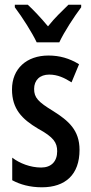

<svg xmlns="http://www.w3.org/2000/svg" viewBox="-20 -786 388 816"><path d="M136 -606H232C253 -651 295 -715 325 -755V-766H271C239 -734 216 -714 184 -674C155 -709 122 -744 98 -766H43V-755C76 -711 116 -648 136 -606ZM318 -149C318 -233 271 -273 206 -314C142 -353 125 -371 125 -408C125 -445 149 -469 189 -469C225 -469 254 -455 284 -436L316 -513C275 -538 234 -550 186 -550C93 -550 31 -494 31 -406C31 -323 73 -280 142 -239C208 -203 223 -180 223 -143C223 -100 198 -74 155 -74C109 -74 63 -92 32 -116V-20C65 -2 107 10 158 10C258 10 318 -44 318 -149Z"/></svg>

Font: Noto Sans Gurmukhi UI ExtraCondensed Medium
Style: Regular
Weight: 500
Width: 2
Designer: Jelle Bosma - Monotype Design Team
Foundry: Monotype Imaging Inc.
Version: Version 2.004